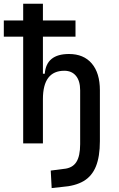

<svg xmlns="http://www.w3.org/2000/svg" viewBox="-20 -752 626 1007"><path d="M400.4 -68.4V-278.3Q400.4 -327.6 378.4 -354.2Q356.4 -380.9 317.4 -380.9Q205.1 -380.9 205.1 -232.4L174.8 -365.2H214.8Q222.7 -468.8 341.8 -468.8Q418.9 -468.8 461.4 -418.9Q503.9 -369.1 503.9 -278.3V-68.4ZM101.6 0V-732.4H205.1V0ZM0 -559.6V-644.5H376V-559.6ZM251 234.4 246.1 142.6 314.5 133.8Q359.4 129.9 379.9 98.6Q400.4 67.4 400.4 3.9V-187.5H503.9V-11.7Q503.9 68.8 483.2 120.4Q462.4 171.9 418.5 197.8Q374.5 223.6 304.7 228.5Z"/></svg>

Font: Cascadia Code PL
Style: Regular
Weight: 400
Monospace: yes
Designer: Aaron Bell
Foundry: Saja Typeworks
Version: Version 2102.003